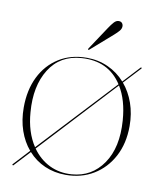

<svg xmlns="http://www.w3.org/2000/svg" viewBox="-72 -649 601 718"><g transform="rotate(10 228.5 -290.5)"><path d="M24 8.5Q21.5 7 23.5 5L79.5 -55.5Q55 -84 41.2 -123.8Q27.5 -163.5 27.5 -211Q27.5 -277.5 52.2 -327.8Q77 -378 122.2 -406.5Q167.5 -435 228.5 -435Q272 -435 309.2 -418Q346.5 -401 373.5 -370.5L432 -433.5Q433.5 -435.5 435.5 -434Q437.5 -432.5 435.5 -430.5L376.5 -367Q401.5 -337.5 415.5 -297.8Q429.5 -258 429.5 -211Q429.5 -145 403 -95.2Q376.5 -45.5 330.5 -17.8Q284.5 10 225.5 10Q182 10 145.5 -6Q109 -22 83 -51.5L27.5 8Q26 10.5 24 8.5ZM55.5 -198Q61 -123.5 95 -72L361.5 -358Q310 -437.5 208.5 -430.5Q128 -425 87.8 -360.8Q47.5 -296.5 55.5 -198ZM247.5 4Q322.5 -1.5 365.2 -63.5Q408 -125.5 400.5 -227.5Q395 -304 364 -354L98 -67.5Q124.5 -30 163 -11.2Q201.5 7.5 247.5 4ZM285 -557Q295.5 -573 303.8 -582Q312 -591 321.5 -591Q330 -591 334.2 -586Q338.5 -581 338.5 -574Q338.5 -564.5 331.2 -556Q324 -547.5 312.5 -537.5L232 -467Q229 -464 227 -466Q225.5 -467.5 228 -471Z"/></g></svg>

Font: Fraunces 144pt Thin
Style: Regular
Weight: 100
Version: Version 1.000;[f99f86859]